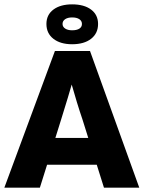

<svg xmlns="http://www.w3.org/2000/svg" viewBox="-23 -861 659 881"><path d="M0 0ZM160 0H-3L229 -627H390L616 0H454L421 -105H193ZM306 -473Q298 -445 288.5 -413.5Q279 -382 257 -311L231 -228H382L356 -311Q343 -349 330 -391.5Q317 -434 306 -473ZM427 -751Q427 -708 395 -683Q363 -658 308 -658Q254 -658 222 -683Q190 -708 190 -751Q190 -793 222 -817Q254 -841 308 -841Q363 -841 395 -817Q427 -793 427 -751ZM264 -751Q264 -738 276 -730Q288 -722 308 -722Q329 -722 341 -729.5Q353 -737 353 -751Q353 -765 341 -773Q329 -781 308 -781Q288 -781 276 -773Q264 -765 264 -751Z"/></svg>

Font: Blinker
Style: Bold
Weight: 700
Designer: Juergen Huber
Foundry: supertype
Version: Version 1.015;PS 1.15;hotconv 1.0.88;makeotf.lib2.5.647800; 